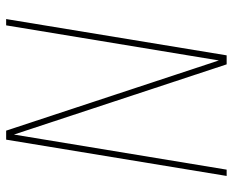

<svg xmlns="http://www.w3.org/2000/svg" viewBox="-88 -688 775 640"><g transform="rotate(90 300.0 -367.5)"><path d="M43 0 164 -735H194L428 -26L545 -735H566L445 0H415L181 -709L64 0Z"/></g></svg>

Font: Iosevka Aile Thin
Style: Italic
Weight: 100
Italic angle: -9°
Designer: Belleve Invis
Foundry: Belleve Invis
Version: Version 31.1.0; ttfautohint (v1.8.4)